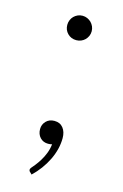

<svg xmlns="http://www.w3.org/2000/svg" viewBox="-99 -531 449 703"><g transform="rotate(15 125.5 -179.0)"><path d="M79 0ZM81.5 -42.5Q81.5 -60 93.5 -72.5Q105.5 -85 125 -85Q146.5 -85 158.2 -70.2Q170 -55.5 170 -31.5Q170 -11 164.8 10.2Q159.5 31.5 149.5 52Q139.5 72.5 125.5 91.5Q111.5 110.5 94.5 126.5L87 119Q84.5 117 83.8 115Q83 113 83 110.5Q83 107.5 87 102.5Q91.5 97.5 99.2 87.8Q107 78 115.2 64.8Q123.5 51.5 130 35Q136.5 18.5 138.5 0Q135.5 1 131.8 1.5Q128 2 123.5 2Q105 2 93.2 -10.5Q81.5 -23 81.5 -42.5ZM79 -437Q79 -446.5 82.5 -455Q86 -463.5 92.2 -469.8Q98.5 -476 106.8 -479.8Q115 -483.5 125 -483.5Q134.5 -483.5 143 -479.8Q151.5 -476 157.8 -469.8Q164 -463.5 167.8 -455Q171.5 -446.5 171.5 -437Q171.5 -427 167.8 -418.8Q164 -410.5 157.8 -404.2Q151.5 -398 143 -394.5Q134.5 -391 125 -391Q105.5 -391 92.2 -404.2Q79 -417.5 79 -437Z"/></g></svg>

Font: Lato Light
Style: Regular
Weight: 300
Designer: Lukasz Dziedzic
Foundry: tyPoland Lukasz Dziedzic
Version: Version 2.007; 2014-02-27